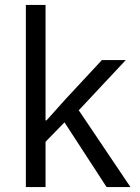

<svg xmlns="http://www.w3.org/2000/svg" viewBox="-20 -760 567 780"><path d="M85 -740H165V-271H169L248 -359L394 -516H491L300 -312L510 0H413L242 -263L165 -184V0H85Z"/></svg>

Font: IBM Plex Sans KR
Style: Regular
Weight: 400
Designer: Mike Abbink; Paul van der Laan; Pieter van Rosmalen; Wujin Sim; Chorong Kim; Dohee Lee;
Foundry: Sandoll Inc.
Version: Version 1.000